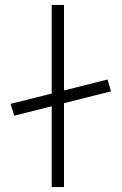

<svg xmlns="http://www.w3.org/2000/svg" viewBox="-20 -760 494 780"><path d="M38 -290 23 -338 417 -437 431 -389ZM190 0V-740H240V0Z"/></svg>

Font: Lexend Zetta ExtraLight
Style: Regular
Weight: 250
Version: Version 1.007